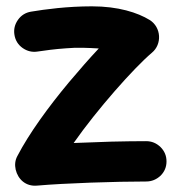

<svg xmlns="http://www.w3.org/2000/svg" viewBox="-20 -532 574 616"><path d="M26.4 -419.9C29.3 -402.3 38.1 -388.2 52.7 -377.9C67.4 -367.7 83.5 -363.8 101.1 -366.7C124 -370.1 155.3 -374.5 191.9 -377C227.5 -380.4 263.7 -378.4 296.9 -376.5C266.6 -344.2 234.9 -308.1 201.7 -268.6C134.8 -188.5 73.2 -103.5 35.6 -31.2C28.3 -17.6 26.9 -2.9 30.3 12.2C37.6 43 62.5 66.9 99.1 63.5C187 55.7 351.6 50.3 448.7 50.3C466.8 50.3 481.9 43.9 495.1 31.7C507.8 19 514.2 3.9 514.2 -14.2C514.2 -32.2 507.8 -47.4 495.1 -60.1C481.9 -72.8 466.8 -79.1 448.7 -79.1C416 -79.1 378.9 -78.6 337.4 -77.6C295.4 -76.2 254.9 -74.7 216.3 -73.2C291.5 -180.7 408.7 -313 467.3 -362.8C500.5 -390.1 497.6 -444.3 460.4 -467.8C421.4 -491.7 359.4 -511.7 274.9 -511.7C195.3 -511.7 124 -502 79.6 -494.6C62 -491.7 47.9 -482.9 37.6 -468.3C27.3 -453.6 23.4 -437.5 26.4 -419.9Z"/></svg>

Font: Mikhak
Style: Bold
Weight: 700
Designer: Amin Abedi
Version: Version 3.2